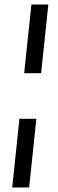

<svg xmlns="http://www.w3.org/2000/svg" viewBox="-20 -750 258 850"><path d="M194 -730 162 -426H87L119 -730ZM141 -224 109 80H34L66 -224Z"/></svg>

Font: Zilla Slab Medium
Style: Regular
Weight: 500
Designer: Typotheque.com
Foundry: Typotheque type foundry
Version: Version 1.1; 2017